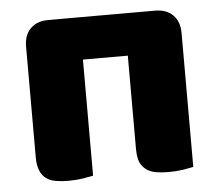

<svg xmlns="http://www.w3.org/2000/svg" viewBox="-42 -534 666 588"><g transform="rotate(-5 291.0 -240.0)"><path d="M455 -488Q490 -488 510 -468Q530 -448 530 -413V-1Q520 1 497 5Q476 8 454 8Q432 8 415 5Q397 2 385 -7Q373 -16 366 -31Q360 -47 360 -72V-358H222V-1Q212 1 189 5Q168 8 146 8Q124 8 107 5Q89 2 77 -7Q65 -16 59 -31Q52 -47 52 -72V-413Q52 -448 72 -468Q92 -488 127 -488H455Z"/></g></svg>

Font: Baloo Cyrillic
Style: Regular
Weight: 400
Designer: Ek Type, Denis Ignatov
Foundry: Ek Type
Version: Version 1.50 July 26, 2019